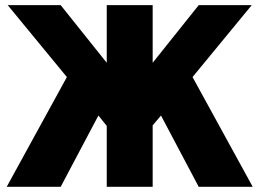

<svg xmlns="http://www.w3.org/2000/svg" viewBox="-20 -723 1004 743"><path d="M393.1 0V-235.8L360.8 -275.9L214.8 0H5.9L238.8 -424.8L9.8 -703.1H214.8L393.1 -480V-703.1H570.8V-480L749 -703.1H954.1L725.1 -424.8L958 0H749L603 -275.9L570.8 -237.8V0Z"/></svg>

Font: LT Superior Black
Style: Regular
Weight: 900
Designer: Daniel Lyons
Foundry: LyonsType
Version: Version 2.005